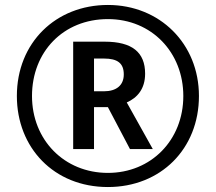

<svg xmlns="http://www.w3.org/2000/svg" viewBox="-20 -744 870 774"><path d="M415 10C628 10 782 -144 782 -357C782 -568 624 -724 415 -724C205 -724 48 -572 48 -357C48 -149 197 10 415 10ZM415 -47C239 -47 109 -180 109 -357C109 -535 235 -667 415 -667C592 -667 719 -532 719 -357C719 -179 589 -47 415 -47ZM275 -143H359V-312H415L504 -143H596L491 -331C534 -350 565 -386 565 -447C565 -533 513 -576 402 -576H275ZM399 -376H359V-508H399C454 -508 479 -489 479 -444C479 -400 449 -376 399 -376Z"/></svg>

Font: Noto Sans Myanmar UI SemiCondensed Medium
Style: Regular
Weight: 500
Width: 4
Designer: Monotype Design Team
Foundry: Monotype Imaging Inc.
Version: Version 2.103